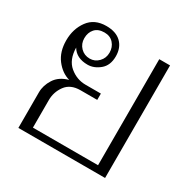

<svg xmlns="http://www.w3.org/2000/svg" viewBox="-131 -690 812 817"><g transform="rotate(30 275.0 -281.5)"><path d="M59 -175Q59 -209 79.5 -241Q100 -273 144 -285Q105 -296 77 -332.5Q49 -369 49 -425Q49 -481 79 -522Q109 -563 167 -563Q215 -563 240.5 -538Q266 -513 266 -471Q266 -426 238 -403Q210 -380 179 -380Q124 -380 101 -419Q102 -360 136.5 -331Q171 -302 215 -302H290V-271H208Q159 -271 135.5 -239Q112 -207 112 -167V-32H432V-553H485V0H59ZM235 -471Q235 -498 218.5 -516.5Q202 -535 174 -535Q143 -535 127 -517Q111 -499 111 -471Q111 -444 129 -425.5Q147 -407 174 -407Q199 -407 217 -425.5Q235 -444 235 -471Z"/></g></svg>

Font: Taviraj ExtraLight
Style: Regular
Weight: 200
Designer: Katatrad Team
Foundry: CadsonDemak
Version: Version 1.030